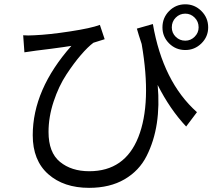

<svg xmlns="http://www.w3.org/2000/svg" viewBox="-20 -819 1017 902"><path d="M698.2 -706.1Q745.1 -434.6 905.3 -292L854.5 -224.6Q778.3 -305.7 720.7 -419.9Q729.5 -323.2 716.8 -239.7Q704.1 -156.2 668.9 -86.4Q633.8 -16.6 564.9 23.4Q496.1 63.5 398.4 63.5Q279.3 63.5 206.5 -1Q133.8 -65.4 133.8 -183.6Q133.8 -398.4 315.4 -603.5Q286.1 -598.6 219.2 -589.8Q152.3 -581.1 149.4 -581.1Q140.6 -580.1 94.7 -573.2L88.9 -653.3Q111.3 -651.4 140.6 -653.3Q210 -656.2 309.1 -671.4Q408.2 -686.5 449.2 -702.1L471.7 -634.8Q420.9 -619.1 418.9 -618.2Q392.6 -598.6 359.9 -560.5Q327.1 -522.5 291.5 -468.3Q255.9 -414.1 231.9 -341.8Q208 -269.5 208 -199.2Q208 -102.5 261.7 -58.6Q315.4 -14.6 399.4 -14.6Q566.4 -14.6 629.9 -174.8Q693.4 -335 645.5 -612.3Q629.9 -659.2 623 -684.6ZM743.2 -690.4Q743.2 -735.4 774.4 -767.1Q805.7 -798.8 850.6 -798.8Q894.5 -798.8 926.3 -767.1Q958 -735.4 958 -690.4Q958 -646.5 926.3 -615.2Q894.5 -584 850.6 -584Q805.7 -584 774.4 -615.2Q743.2 -646.5 743.2 -690.4ZM787.1 -690.4Q787.1 -664.1 805.7 -646Q824.2 -627.9 850.6 -627.9Q876 -627.9 894.5 -646.5Q913.1 -665 913.1 -690.4Q913.1 -717.8 894.5 -736.3Q876 -754.9 850.6 -754.9Q824.2 -754.9 805.7 -736.3Q787.1 -717.8 787.1 -690.4Z"/></svg>

Font: Min Sans
Style: Regular
Weight: 400
Designer: Jinseong-Kim, NotoSansCJK, Nunito
Foundry: Jinseong-Kim
Version: Version 1.400;Glyphs 3.1.2 (3151)